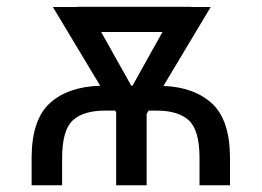

<svg xmlns="http://www.w3.org/2000/svg" viewBox="-20 -549 775 569"><path d="M164.1 0H73.7V-84.5Q74.7 -195.3 128.2 -243.7Q181.6 -292 276.9 -294.9L136.7 -528.3H210V-528.8H546.9V-528.3H604.5L464.4 -294.4Q556.6 -290.5 608.9 -241.7Q661.1 -192.9 661.6 -82V0H571.3V-85Q570.3 -164.1 539.6 -192.4Q508.8 -220.7 446.3 -221.2H420.4L414.6 -211.4V0H324.2V-216.3L321.3 -221.2H291Q226.6 -221.2 195.3 -191.9Q164.1 -162.6 164.1 -80.1ZM369.1 -294.9H372.6L461.4 -454.1H279.8Z"/></svg>

Font: LXGW WenKai Screen R
Style: Regular
Weight: 400
Designer: Fontworks Inc.
Version: Version 1.235;May 31, 2022